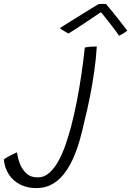

<svg xmlns="http://www.w3.org/2000/svg" viewBox="-260 -692 670 980"><path d="M-74.5 268Q-121 268 -156.8 250Q-192.5 232 -214.2 199.2Q-236 166.5 -240.5 122Q-232 115.5 -219.8 108.5Q-207.5 101.5 -194.8 95.5Q-182 89.5 -173 85.5Q-170 113 -158.8 142.8Q-147.5 172.5 -125.5 193Q-103.5 213.5 -68.5 213.5Q-34.5 213.5 -8 190Q18.5 166.5 39.2 128Q60 89.5 75.8 43.2Q91.5 -3 103.5 -48.5Q119 -107.5 132 -174Q145 -240.5 155.2 -310.5Q165.5 -380.5 173 -449.5Q180 -451 189.8 -452.2Q199.5 -453.5 208 -454Q223.5 -455 234 -454.5Q230.5 -394.5 221.2 -328.8Q212 -263 199 -198Q186 -133 171.5 -75.5Q160 -21 145 29.8Q130 80.5 110 123.8Q90 167 63.5 199.5Q37 232 3 250Q-31 268 -74.5 268ZM281.5 -671Q297.5 -652.5 316.8 -628.5Q336 -604.5 355.2 -580.2Q374.5 -556 389.5 -536Q380 -527.5 369 -521Q358 -514.5 347.5 -509.5Q339 -523 324.2 -542.5Q309.5 -562 294 -581.8Q278.5 -601.5 266.8 -616Q255 -630.5 252 -633.5H260.5Q256 -630.5 235.2 -616.5Q214.5 -602.5 186.8 -584Q159 -565.5 132.8 -548.2Q106.5 -531 90 -521Q86 -523 76.5 -528Q67 -533 58.2 -539Q49.5 -545 46 -549Q71.5 -565 101.8 -584Q132 -603 161.2 -621Q190.5 -639 212.8 -652.8Q235 -666.5 244 -671.5Q248.5 -671.5 255.2 -671.8Q262 -672 269.2 -671.8Q276.5 -671.5 281.5 -671Z"/></svg>

Font: Grandstander Thin ExtraLight
Style: Italic
Weight: 250
Italic angle: -15°
Version: Version 1.200